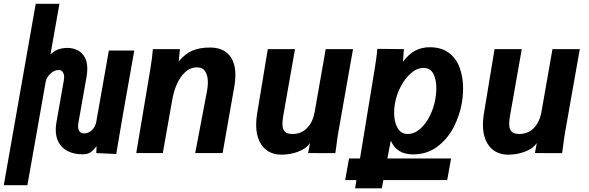

<svg xmlns="http://www.w3.org/2000/svg" viewBox="-97 -810 3117 1016"><path d="M242.5 -401Q242.5 -417.5 235.2 -428.5Q228 -439.5 214 -439.5Q197.5 -439.5 182.5 -430Q167.5 -420.5 157.2 -405.8Q147 -391 144.5 -376L48 170H-77L92 -790H217.5L170 -521.5Q203.5 -556.5 260.5 -556.5Q283 -556.5 306.8 -547.2Q330.5 -538 347.8 -513.2Q365 -488.5 365 -445.5Q365 -428.5 361 -403.5L317 -155Q316 -150 316 -141.5Q316 -123.5 324.5 -113.8Q333 -104 347.5 -104Q371.5 -104 389.5 -121.5Q407.5 -139 412 -163L479 -542.5H613.5L553 -201Q528 -55.5 518 5L412.5 0L414 -37Q395.5 -12 380.2 -2.8Q365 6.5 341.5 6.5Q274.5 6.5 236.2 -27.8Q198 -62 198 -124Q198 -143 201.5 -162L241 -386Q242.5 -393.5 242.5 -401Z M712 -550H855L849 -485.5Q882.5 -525.5 921 -542Q959.5 -558.5 1014 -558.5Q1080 -558.5 1114.2 -520.5Q1148.5 -482.5 1148.5 -413Q1148.5 -382 1143 -352.5L1081 0H936L998 -326Q1003 -351 1003 -374.5Q1003 -409 989.5 -431.2Q976 -453.5 945 -453.5Q910 -453.5 883 -428.5Q856 -403.5 839.2 -365.2Q822.5 -327 815 -285L764.5 0H624L697 -435.5Q708.5 -502 712 -550Z M1258.5 -150Q1258.5 -176 1263 -205L1320 -550H1464L1402 -198Q1397.5 -173.5 1397.5 -154Q1397.5 -127 1409.8 -114Q1422 -101 1450.5 -101Q1497.5 -101 1528 -132.5Q1558.5 -164 1568 -217L1626.5 -550H1771L1694 -114Q1688 -81.5 1683 -39L1677.5 0.5L1533.5 0L1543.5 -52.5Q1523 -23.5 1481.2 -7.5Q1439.5 8.5 1392.5 8.5Q1351.5 8.5 1321.2 -10.2Q1291 -29 1274.8 -64.8Q1258.5 -100.5 1258.5 -150Z M1750 28.5H1808L1884.5 -438Q1889.5 -469.5 1893.8 -498.8Q1898 -528 1899.5 -551.5L2040 -550L2035.5 -483Q2066.5 -525 2101 -542.5Q2135.5 -560 2177 -560Q2239.5 -560 2279 -529.8Q2318.5 -499.5 2336 -450.2Q2353.5 -401 2353.5 -341.5Q2353.5 -303 2346.5 -263.5Q2335.5 -199 2303.8 -137.2Q2272 -75.5 2217.5 -34.2Q2163 7 2088 7Q2002 7 1971 -66L1953 28.5H2290L2269.5 143H1931.5L1923.5 186.5H1782L1789 143H1729.5ZM2206.5 -284.5Q2212 -314.5 2212 -342.5Q2212 -390 2196 -420.2Q2180 -450.5 2144.5 -450.5Q2109.5 -450.5 2077.8 -422.8Q2046 -395 2023.5 -351.8Q2001 -308.5 1993 -263.5Q1988.5 -239 1988.5 -214.5Q1988.5 -165.5 2006.5 -133.2Q2024.5 -101 2060.5 -101Q2095.5 -101 2126.2 -128Q2157 -155 2177.8 -197.2Q2198.5 -239.5 2206.5 -284.5Z M2458.5 -150Q2458.5 -176 2463 -205L2520 -550H2664L2602 -198Q2597.5 -173.5 2597.5 -154Q2597.5 -127 2609.8 -114Q2622 -101 2650.5 -101Q2697.5 -101 2728 -132.5Q2758.5 -164 2768 -217L2826.5 -550H2971L2894 -114Q2888 -81.5 2883 -39L2877.5 0.5L2733.5 0L2743.5 -52.5Q2723 -23.5 2681.2 -7.5Q2639.5 8.5 2592.5 8.5Q2551.5 8.5 2521.2 -10.2Q2491 -29 2474.8 -64.8Q2458.5 -100.5 2458.5 -150Z"/></svg>

Font: JuliaMono ExtraBoldItalic
Style: Regular
Weight: 800
Italic angle: -9°
Monospace: yes
Designer: cormullion
Foundry: corm
Version: Version 0.049; ttfautohint (v1.8.4)